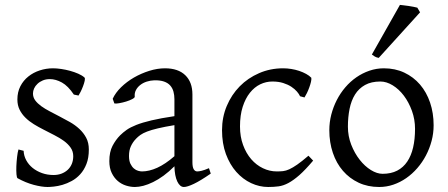

<svg xmlns="http://www.w3.org/2000/svg" viewBox="-20 -747 1825 782"><path d="M341.8 -138.2Q341.8 -103.5 332 -78.9Q322.3 -54.2 306.6 -37.1Q291 -20 272 -9.8Q252.9 0.5 234.4 5.9Q215.8 11.2 199.5 12.9Q183.1 14.6 173.8 14.6Q150.4 14.6 117.4 5.9Q84.5 -2.9 51.8 -21Q48.3 -22.5 47.1 -36.9Q45.9 -51.3 46.6 -70.1Q47.4 -88.9 49.6 -107.9Q51.8 -127 55.2 -138.2L76.2 -132.8Q77.1 -112.3 86.9 -94.2Q96.7 -76.2 113 -63Q129.4 -49.8 151.1 -42Q172.9 -34.2 198.2 -34.2Q215.8 -34.2 230.5 -39.8Q245.1 -45.4 255.9 -55.4Q266.6 -65.4 272.5 -79.6Q278.3 -93.8 278.3 -110.8Q278.3 -130.4 267.8 -145.5Q257.3 -160.6 240.2 -173.1Q223.1 -185.5 201.4 -196.5Q179.7 -207.5 157.2 -219.2Q136.7 -229.5 117.7 -241.2Q98.6 -252.9 83.7 -267.6Q68.8 -282.2 59.8 -300.3Q50.8 -318.4 50.8 -341.8Q50.8 -372.1 63 -395.8Q75.2 -419.4 95.5 -435.5Q115.7 -451.7 141.8 -460.2Q168 -468.8 195.8 -468.8Q210.9 -468.8 229.2 -466.1Q247.6 -463.4 265.4 -458.5Q283.2 -453.6 298.8 -446.8Q314.5 -439.9 324.2 -431.2Q327.1 -428.2 325 -418Q322.8 -407.7 318.1 -395.5Q313.5 -383.3 308.1 -372.6Q302.7 -361.8 299.8 -357.9L280.8 -361.8Q257.3 -397 232.2 -410.9Q207 -424.8 183.1 -424.8Q167 -424.8 154.3 -419.4Q141.6 -414.1 132.6 -405.5Q123.5 -397 118.9 -386.7Q114.3 -376.5 114.3 -366.2Q114.3 -350.6 123.5 -338.1Q132.8 -325.7 147.9 -314.7Q163.1 -303.7 182.4 -293.7Q201.7 -283.7 222.2 -272.9Q243.2 -262.2 264.6 -250Q286.1 -237.8 303.2 -221.9Q320.3 -206.1 331.1 -185.8Q341.8 -165.5 341.8 -138.2Z M558.1 -48.8Q587.4 -48.8 620.4 -63.7Q653.3 -78.6 690.4 -110.8V-237.3Q649.4 -230.5 622.8 -224.1Q596.2 -217.8 579.1 -211.2Q562 -204.6 551.8 -197.3Q541.5 -189.9 533.7 -181.6Q521 -168.5 513.2 -151.6Q505.4 -134.8 505.4 -111.8Q505.4 -92.3 511.2 -80.1Q517.1 -67.9 525.4 -60.8Q533.7 -53.7 542.7 -51.3Q551.8 -48.8 558.1 -48.8ZM838.4 -40Q796.9 -11.2 769.8 1.7Q742.7 14.6 729 14.6Q712.9 14.6 702.1 -7.8Q691.4 -30.3 690.4 -69.8Q668.5 -47.9 646.5 -31.7Q624.5 -15.6 603.5 -5.4Q582.5 4.9 563.7 9.8Q544.9 14.6 529.3 14.6Q511.7 14.6 493.2 8.8Q474.6 2.9 459.7 -9.8Q444.8 -22.5 435.1 -42.5Q425.3 -62.5 425.3 -90.8Q425.3 -127.9 438.2 -152.8Q451.2 -177.7 469.2 -195.8Q481 -207.5 495.8 -218Q510.7 -228.5 535.4 -238.3Q560.1 -248 597.2 -256.8Q634.3 -265.6 690.4 -273.9V-342.8Q690.4 -359.4 686.5 -373.8Q682.6 -388.2 673.3 -398.7Q664.1 -409.2 648.2 -414.8Q632.3 -420.4 608.4 -419.9Q592.8 -419.4 577.6 -414.6Q562.5 -409.7 551.3 -400.9Q540 -392.1 533.7 -380.1Q527.3 -368.2 528.8 -353.5Q529.3 -349.1 518.8 -343.5Q508.3 -337.9 493.9 -333.5Q479.5 -329.1 465.6 -326.7Q451.7 -324.2 445.8 -325.7L439 -344.7Q450.2 -369.1 473.1 -391.6Q496.1 -414.1 525.6 -431.2Q555.2 -448.2 588.1 -458.5Q621.1 -468.8 651.9 -468.8Q705.6 -468.8 734.6 -440.7Q763.7 -412.6 763.7 -362.3V-86.9Q763.7 -66.4 769 -57.6Q774.4 -48.8 783.2 -48.8Q790 -48.8 800.8 -51.3Q811.5 -53.7 831.1 -62Z M1255.4 -92.8Q1223.6 -55.2 1199.5 -33.9Q1175.3 -12.7 1154.8 -1.7Q1134.3 9.3 1114.7 12Q1095.2 14.6 1072.3 14.6Q1036.6 14.6 1002.7 -1.2Q968.8 -17.1 942.4 -46.9Q916 -76.7 900.1 -119.6Q884.3 -162.6 884.3 -216.8Q884.3 -269.5 903.6 -315.4Q922.9 -361.3 956.3 -395.3Q989.7 -429.2 1035.2 -449Q1080.6 -468.8 1133.3 -468.8Q1149.4 -468.8 1166.3 -466.1Q1183.1 -463.4 1198.5 -458.3Q1213.9 -453.1 1226.8 -446Q1239.7 -439 1248 -430.2Q1249 -424.3 1246.6 -413.6Q1244.1 -402.8 1239.7 -390.9Q1235.4 -378.9 1230 -367.9Q1224.6 -356.9 1220.2 -350.1L1202.1 -355Q1198.2 -363.8 1189.5 -374Q1180.7 -384.3 1166.7 -393.6Q1152.8 -402.8 1133.5 -408.9Q1114.3 -415 1089.4 -415Q1063.5 -415 1039.8 -403.6Q1016.1 -392.1 997.8 -369.1Q979.5 -346.2 968.5 -312Q957.5 -277.8 957.5 -231.9Q957.5 -190.4 970 -156.5Q982.4 -122.6 1003.2 -98.6Q1023.9 -74.7 1051 -61.8Q1078.1 -48.8 1107.4 -48.8Q1121.1 -48.8 1132.8 -50Q1144.5 -51.3 1158.4 -57.6Q1172.4 -64 1190.7 -76.7Q1209 -89.4 1236.3 -112.8Z M1670.4 -222.2Q1670.4 -260.7 1657.7 -295.7Q1645 -330.6 1625 -357.2Q1605 -383.8 1579.6 -399.4Q1554.2 -415 1529.3 -415Q1492.2 -415 1466.8 -400.9Q1441.4 -386.7 1426 -362.1Q1410.6 -337.4 1403.8 -303.7Q1397 -270 1397 -231Q1397 -192.4 1410.6 -157.5Q1424.3 -122.6 1445.1 -96.2Q1465.8 -69.8 1490.7 -54.4Q1515.6 -39.1 1538.1 -39.1Q1572.8 -39.1 1597.7 -52Q1622.6 -64.9 1638.7 -88.9Q1654.8 -112.8 1662.6 -146.5Q1670.4 -180.2 1670.4 -222.2ZM1746.1 -236.8Q1746.1 -204.1 1737.8 -172.9Q1729.5 -141.6 1714.8 -113.8Q1700.2 -85.9 1679.7 -62.3Q1659.2 -38.6 1634.5 -21.5Q1609.9 -4.4 1582 5.1Q1554.2 14.6 1524.4 14.6Q1478 14.6 1440.7 -2.9Q1403.3 -20.5 1376.7 -51.3Q1350.1 -82 1335.7 -124.5Q1321.3 -167 1321.3 -216.8Q1321.3 -249 1329.3 -280.3Q1337.4 -311.5 1351.8 -339.6Q1366.2 -367.7 1386.5 -391.4Q1406.7 -415 1431.4 -432.1Q1456.1 -449.2 1484.6 -459Q1513.2 -468.8 1543.5 -468.8Q1589.4 -468.8 1626.7 -451.2Q1664.1 -433.6 1690.7 -402.6Q1717.3 -371.6 1731.7 -329.1Q1746.1 -286.6 1746.1 -236.8ZM1522.5 -511.2Q1513.7 -512.7 1506.8 -516.6Q1500 -520.5 1494.6 -524.9L1608.9 -727.1Q1614.7 -726.6 1624.3 -725.3Q1633.8 -724.1 1644.3 -722.7Q1654.8 -721.2 1664.6 -719.2Q1674.3 -717.3 1679.7 -715.8L1690.9 -696.8Z"/></svg>

Font: Gentium Unicode
Style: Regular
Weight: 400
Version: Version 1.009